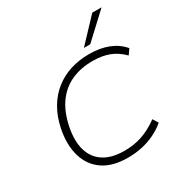

<svg xmlns="http://www.w3.org/2000/svg" viewBox="-211 -1099 1208 1267"><g transform="rotate(-30 392.5 -465.5)"><path d="M399 8Q283 8 211.5 -41Q140 -90 114 -178Q88 -266 111 -381Q128 -463 164.5 -525Q201 -587 254 -629Q307 -671 373 -692Q439 -713 517 -713Q599 -713 662.5 -688Q726 -663 767 -614L739 -574Q694 -620 640 -641Q586 -662 513 -662Q423 -662 352 -630Q281 -598 233.5 -532.5Q186 -467 165 -367Q144 -265 165 -192.5Q186 -120 246 -81.5Q306 -43 402 -43Q476 -43 538.5 -64.5Q601 -86 664 -132L689 -91Q651 -59 604.5 -36.5Q558 -14 506.5 -3Q455 8 399 8ZM508 -765 672 -939H743L556 -765Z"/></g></svg>

Font: Nunito Sans 7pt SemiExpanded ExtraLight
Style: Italic
Weight: 250
Width: 6
Italic angle: -9°
Designer: Vernon Adams
Foundry: Vernon Adams
Version: Version 3.101;gftools[0.9.27]